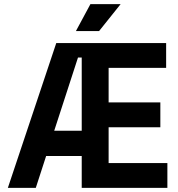

<svg xmlns="http://www.w3.org/2000/svg" viewBox="-20 -908 861 928"><path d="M375 0V-700H783V-580H505V-413H755V-293H505V-120H789V0ZM18 0 252 -700H375V-630H357L242 -276H375V-154H203L153 0ZM347 -758 417 -888H563L459 -758Z"/></svg>

Font: Space Grotesk Light
Style: Bold
Weight: 700
Version: Version 2.000